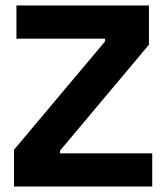

<svg xmlns="http://www.w3.org/2000/svg" viewBox="-20 -680 606 700"><path d="M31 0V-134L363 -529V-539H40V-660H523V-517L199 -131V-121H535V0Z"/></svg>

Font: Bricolage Grotesque 18pt
Style: Bold
Weight: 700
Designer: Mathieu Triay
Foundry: Atelier Triay
Version: Version 1.000;gftools[0.9.30]